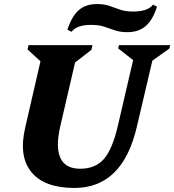

<svg xmlns="http://www.w3.org/2000/svg" viewBox="-20 -913 861 949"><path d="M105 -284 180 -610 116 -669 121 -690H437L432 -667L351 -604L278 -289Q254 -186 278.5 -132.5Q303 -79 376 -79Q451 -79 493 -126.5Q535 -174 562 -289L638 -616L564 -674L568 -690H821L817 -673L733 -613L657 -289Q587 16 348 16Q199 16 135 -62.5Q71 -141 105 -284ZM610 -754Q574 -754 548 -763Q522 -772 495.5 -781Q469 -790 431 -790Q359 -790 334 -756L313 -766Q335 -833 369.5 -863Q404 -893 460 -893Q496 -893 522 -883.5Q548 -874 574.5 -865Q601 -856 638 -856Q711 -856 736 -890L756 -880Q735 -814 700 -784Q665 -754 610 -754Z"/></svg>

Font: Platypi
Style: Bold Italic
Weight: 700
Italic angle: -13°
Designer: David Sargent
Foundry: Bolt Cutter Type
Version: Version 1.200; ttfautohint (v1.8.4.7-5d5b)